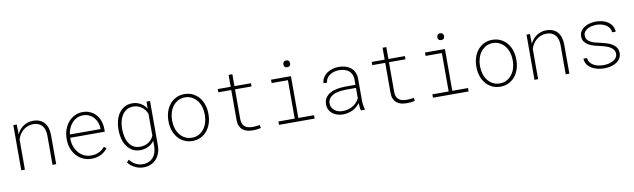

<svg xmlns="http://www.w3.org/2000/svg" viewBox="-49 -1357 7299 2211"><g transform="rotate(-10 3600.5 -252.0)"><path d="M99.1 0H141.6V-352.1Q149.4 -381.8 166 -408.4Q182.6 -435.1 206.1 -455.1Q230 -475.1 259.5 -487.1Q289.1 -499 321.8 -499.5Q358.9 -500 385.7 -488.8Q412.6 -477.5 430.2 -457Q447.3 -436 455.8 -406.2Q464.4 -376.5 464.4 -339.8V0H507.3L506.8 -340.3Q506.8 -385.3 495.8 -421.9Q484.9 -458.5 462.4 -484.9Q440.4 -510.3 407.2 -524.2Q374 -538.1 329.6 -538.1Q295.9 -538.1 266.4 -528.1Q236.8 -518.1 212.4 -500.5Q189.5 -484.4 171.4 -462.2Q153.3 -439.9 141.1 -413.6L139.2 -528.3H99.1Z M920.9 9.8Q981 9.8 1029.5 -13.7Q1078.1 -37.1 1109.9 -80.1L1081.5 -100.6Q1051.8 -64 1011.5 -45.9Q971.2 -27.8 921.9 -28.3Q876.5 -28.3 839.4 -46.6Q802.2 -64.9 776.4 -95.7Q749.5 -126 734.9 -165.3Q720.2 -204.6 719.2 -248.5V-271H1123.5V-304.2Q1123 -352.1 1108.6 -394.5Q1094.2 -437 1066.9 -469.2Q1039.6 -501 1000 -519.5Q960.4 -538.1 910.2 -538.1Q858.4 -538.1 815.7 -516.4Q772.9 -494.6 742.2 -458.5Q711.4 -421.9 694.3 -373.5Q677.2 -325.2 676.8 -272.5V-251Q677.2 -198.7 695.1 -151.6Q712.9 -104.5 744.6 -68.4Q776.4 -32.2 821.3 -11.2Q866.2 9.8 920.9 9.8ZM910.2 -500Q949.2 -500 980.7 -484.6Q1012.2 -469.2 1034.2 -443.8Q1056.6 -418 1068.8 -384.3Q1081.1 -350.6 1081.1 -314.9V-309.1H721.7Q726.6 -348.1 741.9 -382.8Q757.3 -417.5 781.2 -443.4Q805.2 -469.7 837.6 -484.9Q870.1 -500 910.2 -500Z M1282.7 -269.5V-259.3Q1282.7 -209.5 1295.2 -159.9Q1307.6 -110.4 1334.5 -72.3Q1360.4 -35.6 1398.7 -12.9Q1437 9.8 1491.2 9.8Q1516.1 9.8 1540.8 3.9Q1565.4 -2 1587.4 -13.2Q1607.4 -23.4 1624.8 -38.3Q1642.1 -53.2 1654.8 -71.8V-7.3Q1654.3 31.7 1643.8 64.9Q1633.3 98.1 1612.3 122.1Q1591.3 146.5 1560.5 160.2Q1529.8 173.8 1489.3 173.8Q1462.9 173.8 1439.5 166.5Q1416 159.2 1395 146Q1379.9 136.7 1366 123.8Q1352.1 110.8 1338.9 95.2L1313.5 122.1Q1327.6 141.6 1345.5 156.5Q1363.3 171.4 1382.8 182.1Q1407.7 196.3 1435.5 203.9Q1463.4 211.4 1491.7 211.4Q1540.5 211.4 1578.4 194.8Q1616.2 178.2 1643.1 148.4Q1669.4 119.1 1683.6 78.9Q1697.8 38.6 1697.8 -8.3V-528.3H1656.7L1655.8 -446.3Q1643.6 -465.8 1627 -482.2Q1610.4 -498.5 1591.3 -510.3Q1569.3 -523.9 1544.2 -531Q1519 -538.1 1492.2 -538.1Q1434.1 -538.1 1393.8 -512.7Q1353.5 -487.3 1328.6 -448.7Q1304.7 -410.2 1293.7 -363.8Q1282.7 -317.4 1282.7 -269.5ZM1325.2 -259.3V-269.5Q1325.2 -308.1 1333.5 -348.1Q1341.8 -388.2 1360.8 -420.4Q1379.9 -454.1 1413.3 -476.6Q1446.8 -499 1497.1 -499Q1524.9 -499 1549.6 -490.5Q1574.2 -481.9 1595.2 -466.8Q1615.2 -451.7 1630.6 -430.4Q1646 -409.2 1654.8 -383.3V-131.8Q1645.5 -107.4 1629.4 -88.4Q1613.3 -69.3 1592.3 -56.2Q1570.8 -43 1546.4 -36.1Q1522 -29.3 1496.1 -29.3Q1450.7 -29.3 1418 -48.6Q1385.3 -67.9 1366.2 -99.1Q1345.2 -131.8 1335.7 -174.8Q1326.2 -217.8 1325.2 -259.3Z M1866.7 -272.9V-254.9Q1867.2 -202.1 1883.1 -154.3Q1898.9 -106.4 1929.2 -69.8Q1959 -33.7 2002.2 -12Q2045.4 9.8 2101.1 9.8Q2156.2 9.8 2199.5 -12Q2242.7 -33.7 2272.5 -70.3Q2302.2 -106.9 2317.9 -154.8Q2333.5 -202.6 2334 -254.9V-272.9Q2333.5 -325.7 2317.6 -373.8Q2301.8 -421.9 2272 -458.5Q2241.7 -494.6 2198.5 -516.4Q2155.3 -538.1 2100.1 -538.1Q2044.9 -538.1 2001.7 -516.4Q1958.5 -494.6 1928.7 -458Q1898.9 -421.4 1883.1 -373.5Q1867.2 -325.7 1866.7 -272.9ZM1909.2 -254.9V-272.9Q1909.7 -315.9 1922.4 -356.9Q1935.1 -397.9 1959.5 -429.7Q1983.9 -460.9 2019 -480.5Q2054.2 -500 2100.1 -500Q2145.5 -500 2181.2 -480.5Q2216.8 -460.9 2241.2 -429.7Q2265.6 -397.9 2278.3 -356.9Q2291 -315.9 2291.5 -272.9V-254.9Q2291 -211.4 2278.6 -170.9Q2266.1 -130.4 2241.7 -98.6Q2217.3 -66.4 2182.1 -47.4Q2147 -28.3 2101.1 -28.3Q2055.2 -28.3 2019.5 -47.4Q1983.9 -66.4 1959.5 -98.1Q1935.1 -129.9 1922.4 -170.7Q1909.7 -211.4 1909.2 -254.9Z M2685.1 -667.5H2641.1V-528.3H2489.7V-490.7H2641.1V-137.7Q2641.6 -97.2 2654.1 -69.1Q2666.5 -41 2688.5 -23.4Q2710 -5.9 2739.5 2Q2769 9.8 2804.2 9.8Q2819.8 9.8 2835 9Q2850.1 8.3 2864.7 6.3Q2875 4.9 2884 2.9Q2893.1 1 2900.9 -2L2894 -36.6Q2887.2 -35.6 2878.7 -34.4Q2870.1 -33.2 2861.8 -32.2Q2848.6 -30.8 2835.2 -30Q2821.8 -29.3 2808.1 -29.3Q2781.7 -29.3 2759.5 -34.9Q2737.3 -40.5 2720.7 -53.2Q2704.1 -65.9 2694.8 -86.4Q2685.5 -106.9 2684.6 -137.7V-490.7H2877.9V-528.3H2684.6Z M3112.8 -528.3V-488.8H3303.2V-39.6H3112.8V0H3529.3V-39.6H3345.7V-528.3ZM3283.2 -675.8Q3283.2 -660.6 3292 -648.9Q3300.8 -637.2 3322.3 -637.2Q3343.8 -637.2 3353 -648.9Q3362.3 -660.6 3362.3 -675.8Q3362.3 -684.1 3359.9 -691.7Q3357.4 -699.2 3352.5 -704.6Q3347.7 -710 3340.3 -713.1Q3333 -716.3 3322.3 -716.3Q3311.5 -716.3 3304.2 -713.1Q3296.9 -710 3292.5 -704.6Q3287.6 -698.7 3285.4 -691.4Q3283.2 -684.1 3283.2 -675.8Z M4070.8 0H4117.7L4117.2 -5.4Q4111.3 -30.8 4106.7 -56.4Q4102.1 -82 4102.1 -108.9V-368.7Q4101.1 -410.6 4085.4 -442.6Q4069.8 -474.6 4043.5 -496.1Q4016.6 -517.1 3980.7 -527.6Q3944.8 -538.1 3904.3 -538.1Q3865.7 -538.1 3829.8 -527.3Q3793.9 -516.6 3766.1 -497.1Q3737.8 -476.6 3720 -448Q3702.1 -419.4 3700.7 -383.3L3743.2 -382.8Q3744.1 -411.6 3758.8 -433.6Q3773.4 -455.6 3795.4 -470.7Q3817.9 -484.9 3846.2 -492.4Q3874.5 -500 3902.8 -500Q3935.1 -500 3963.4 -491.9Q3991.7 -483.9 4013.2 -467.8Q4033.7 -451.2 4046.1 -426.8Q4058.6 -402.3 4059.6 -369.6V-301.3H3937Q3890.1 -300.8 3845.5 -292.7Q3800.8 -284.7 3765.6 -265.6Q3730 -246.1 3708.5 -214.8Q3687 -183.6 3687 -137.2Q3687 -102.5 3700.9 -75.4Q3714.8 -48.3 3738.3 -29.3Q3761.7 -10.7 3793 -0.5Q3824.2 9.8 3858.4 9.8Q3889.6 9.8 3918.7 3.2Q3947.8 -3.4 3973.6 -15.6Q3999.5 -27.8 4021.5 -46.4Q4043.5 -64.9 4060.1 -88.4Q4060.5 -65.4 4062.7 -43.5Q4064.9 -21.5 4070.8 0ZM3861.8 -29.3Q3836.4 -29.3 3812.5 -36.6Q3788.6 -43.9 3770.5 -58.1Q3752 -72.3 3740.7 -92.5Q3729.5 -112.8 3729.5 -138.7Q3729 -172.9 3744.9 -195.8Q3760.7 -218.8 3787.1 -233.4Q3817.9 -251.5 3859.1 -258.1Q3900.4 -264.6 3941.9 -265.1H4059.6V-144.5Q4046.4 -117.2 4026.1 -95.7Q4005.9 -74.2 3980.5 -59.6Q3954.6 -44.4 3924.6 -36.6Q3894.5 -28.8 3861.8 -29.3Z M4485.4 -667.5H4441.4V-528.3H4290V-490.7H4441.4V-137.7Q4441.9 -97.2 4454.3 -69.1Q4466.8 -41 4488.8 -23.4Q4510.3 -5.9 4539.8 2Q4569.3 9.8 4604.5 9.8Q4620.1 9.8 4635.3 9Q4650.4 8.3 4665 6.3Q4675.3 4.9 4684.3 2.9Q4693.4 1 4701.2 -2L4694.3 -36.6Q4687.5 -35.6 4679 -34.4Q4670.4 -33.2 4662.1 -32.2Q4648.9 -30.8 4635.5 -30Q4622.1 -29.3 4608.4 -29.3Q4582 -29.3 4559.8 -34.9Q4537.6 -40.5 4521 -53.2Q4504.4 -65.9 4495.1 -86.4Q4485.8 -106.9 4484.9 -137.7V-490.7H4678.2V-528.3H4484.9Z M4913.1 -528.3V-488.8H5103.5V-39.6H4913.1V0H5329.6V-39.6H5146V-528.3ZM5083.5 -675.8Q5083.5 -660.6 5092.3 -648.9Q5101.1 -637.2 5122.6 -637.2Q5144 -637.2 5153.3 -648.9Q5162.6 -660.6 5162.6 -675.8Q5162.6 -684.1 5160.2 -691.7Q5157.7 -699.2 5152.8 -704.6Q5147.9 -710 5140.6 -713.1Q5133.3 -716.3 5122.6 -716.3Q5111.8 -716.3 5104.5 -713.1Q5097.2 -710 5092.8 -704.6Q5087.9 -698.7 5085.7 -691.4Q5083.5 -684.1 5083.5 -675.8Z M5467.3 -272.9V-254.9Q5467.8 -202.1 5483.6 -154.3Q5499.5 -106.4 5529.8 -69.8Q5559.6 -33.7 5602.8 -12Q5646 9.8 5701.7 9.8Q5756.8 9.8 5800 -12Q5843.3 -33.7 5873 -70.3Q5902.8 -106.9 5918.5 -154.8Q5934.1 -202.6 5934.6 -254.9V-272.9Q5934.1 -325.7 5918.2 -373.8Q5902.3 -421.9 5872.6 -458.5Q5842.3 -494.6 5799.1 -516.4Q5755.9 -538.1 5700.7 -538.1Q5645.5 -538.1 5602.3 -516.4Q5559.1 -494.6 5529.3 -458Q5499.5 -421.4 5483.6 -373.5Q5467.8 -325.7 5467.3 -272.9ZM5509.8 -254.9V-272.9Q5510.3 -315.9 5522.9 -356.9Q5535.6 -397.9 5560.1 -429.7Q5584.5 -460.9 5619.6 -480.5Q5654.8 -500 5700.7 -500Q5746.1 -500 5781.7 -480.5Q5817.4 -460.9 5841.8 -429.7Q5866.2 -397.9 5878.9 -356.9Q5891.6 -315.9 5892.1 -272.9V-254.9Q5891.6 -211.4 5879.2 -170.9Q5866.7 -130.4 5842.3 -98.6Q5817.9 -66.4 5782.7 -47.4Q5747.6 -28.3 5701.7 -28.3Q5655.8 -28.3 5620.1 -47.4Q5584.5 -66.4 5560.1 -98.1Q5535.6 -129.9 5522.9 -170.7Q5510.3 -211.4 5509.8 -254.9Z M6100.1 0H6142.6V-352.1Q6150.4 -381.8 6167 -408.4Q6183.6 -435.1 6207 -455.1Q6231 -475.1 6260.5 -487.1Q6290 -499 6322.8 -499.5Q6359.9 -500 6386.7 -488.8Q6413.6 -477.5 6431.2 -457Q6448.2 -436 6456.8 -406.2Q6465.3 -376.5 6465.3 -339.8V0H6508.3L6507.8 -340.3Q6507.8 -385.3 6496.8 -421.9Q6485.8 -458.5 6463.4 -484.9Q6441.4 -510.3 6408.2 -524.2Q6375 -538.1 6330.6 -538.1Q6296.9 -538.1 6267.3 -528.1Q6237.8 -518.1 6213.4 -500.5Q6190.4 -484.4 6172.4 -462.2Q6154.3 -439.9 6142.1 -413.6L6140.1 -528.3H6100.1Z M7077.6 -132.3Q7077.6 -110.4 7067.6 -93.5Q7057.6 -76.7 7040.5 -63.5Q7014.6 -45.4 6981.9 -36.9Q6949.2 -28.3 6915 -28.3Q6886.7 -28.3 6857.2 -33.7Q6827.6 -39.1 6803.2 -52.2Q6777.8 -64.9 6760.5 -86.7Q6743.2 -108.4 6739.7 -141.6H6697.3Q6699.2 -103.5 6717.8 -75.2Q6736.3 -46.9 6766.6 -28.3Q6796.9 -9.8 6835.7 0Q6874.5 9.8 6915 9.8Q6953.6 9.8 6993.9 0Q7034.2 -9.8 7065.4 -31.7Q7088.9 -48.3 7104.2 -74Q7119.6 -99.6 7119.6 -133.3Q7119.6 -171.4 7102.3 -197.3Q7085 -223.1 7056.6 -240.7Q7028.3 -258.3 6992.9 -269.3Q6957.5 -280.3 6921.9 -288.1Q6893.1 -293.9 6862.3 -302Q6831.5 -310.1 6807.6 -323.7Q6784.2 -335.9 6771.2 -355.2Q6758.3 -374.5 6758.3 -400.9Q6758.3 -427.7 6772.7 -446.5Q6787.1 -465.3 6809.6 -477.1Q6832 -488.8 6858.9 -494.4Q6885.7 -500 6911.1 -500Q6939.5 -500 6968.3 -492.9Q6997.1 -485.8 7021 -471.7Q7044.4 -457 7059.3 -435.1Q7074.2 -413.1 7075.2 -383.8H7118.2Q7115.7 -423.3 7098.1 -452.1Q7080.6 -481 7052.7 -500Q7023.9 -519.5 6987.5 -528.8Q6951.2 -538.1 6911.1 -538.1Q6877 -538.1 6842 -529.5Q6807.1 -521 6780.8 -504.9Q6751.5 -487.3 6733.6 -460.9Q6715.8 -434.6 6715.8 -399.4Q6715.8 -361.8 6733.9 -336.4Q6752 -311 6779.3 -295.9Q6810.1 -278.8 6842.3 -269.3Q6874.5 -259.8 6912.1 -252Q6941.9 -246.1 6974.1 -235.8Q7006.3 -225.6 7030.3 -210.4Q7051.3 -197.3 7064.5 -178Q7077.6 -158.7 7077.6 -132.3Z"/></g></svg>

Font: Roboto Mono ExtraLight
Style: Regular
Weight: 250
Monospace: yes
Designer: Google
Version: Version 3.000